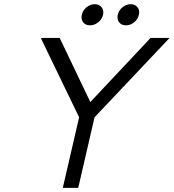

<svg xmlns="http://www.w3.org/2000/svg" viewBox="-20 -916 847 936"><path d="M365.7 -344.2 178.7 -731H271L420.4 -418.5L713.9 -731H806.6L440.9 -344.2L361.3 0H286.1ZM554.2 -844.2Q559.1 -865.7 577.1 -880.6Q595.2 -895.5 617.7 -895.5Q638.7 -895.5 650.4 -880.6Q662.1 -865.7 657.2 -844.2Q652.3 -822.3 634 -807.4Q615.7 -792.5 594.2 -792.5Q572.3 -792.5 560.8 -807.1Q549.3 -821.8 554.2 -844.2ZM442.4 -895.5Q463.4 -895.5 475.3 -880.6Q487.3 -865.7 482.4 -844.2Q477.5 -822.3 459 -807.4Q440.4 -792.5 418.9 -792.5Q397 -792.5 385.5 -807.1Q374 -821.8 378.9 -844.2Q383.8 -865.7 401.9 -880.6Q419.9 -895.5 442.4 -895.5Z"/></svg>

Font: Glacial Indifference
Style: Italic
Weight: 400
Designer: Alfredo Marco Pradil
Foundry: Alfredo Marco Pradil
Version: Version 1.312